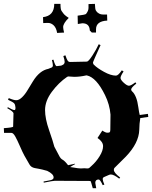

<svg xmlns="http://www.w3.org/2000/svg" viewBox="-51 -1057 800 1010"><path d="M432.1 -885.7 421.4 -896.5Q419.9 -934.6 382.3 -934.6Q377.4 -934.6 358.4 -930.7L357.4 -974.6Q396 -979 402.3 -983.9V-984.9Q414.6 -1000 414.6 -1015.6V-1035.6L448.2 -1036.6Q449.2 -1008.3 453.4 -1001.7Q457.5 -995.1 463.4 -989.7V-990.7Q473.6 -980.5 493.2 -980.5H512.2L513.2 -948.7Q454.1 -945.8 454.1 -902.8V-885.7ZM195.3 -936.5 176.3 -935.5 175.3 -966.8Q234.4 -973.6 234.4 -1036.6H267.1Q267.1 -1008.3 272.5 -1000Q277.8 -991.7 282 -986.8Q286.1 -981.9 286.9 -981Q287.6 -980 289.1 -979Q293.9 -973.6 310.5 -962.9Q281.2 -933.6 281.2 -914.6Q281.2 -905.8 286.1 -885.7L249.5 -883.8Q245.1 -910.6 231.4 -923.6Q217.8 -936.5 201.2 -936.5ZM684.1 -452.1 727.1 -458 729 -441.9 687 -436Q682.1 -407.2 681.6 -374Q679.7 -304.7 610.8 -232.9L551.3 -173.8Q547.9 -170.4 547.9 -163.1Q547.9 -148.4 581.1 -123L576.2 -117.2Q547.4 -139.2 532.2 -139.2L525.9 -138.2Q523.9 -138.2 522.9 -137.2L497.1 -126Q489.3 -123 489.3 -114.7Q489.3 -106.4 498 -85.9L489.3 -83Q475.6 -112.8 468.3 -112.8Q450.2 -112.8 450.2 -95.2Q450.2 -93.8 455.1 -66.9H437Q427.2 -105 424.3 -105L237.3 -106Q228.5 -106 179.2 -96.2L178.2 -102.1Q222.2 -109.9 222.2 -111.8Q231 -115.2 231 -124Q231 -141.6 197.3 -158.2L171.9 -165Q165 -167 152.1 -169.2Q139.2 -171.4 131.8 -172.9Q112.3 -176.8 104 -191.9L77.1 -238.8Q68.4 -254.4 54 -287.6Q39.6 -320.8 29.1 -339.4Q18.6 -357.9 9.3 -357.9H-29.8L-30.8 -382.8Q18.1 -386.2 18.1 -391.1L20 -460Q20 -469.7 -12.7 -487.8L-9.8 -493.2Q16.1 -478 24.9 -478Q31.2 -478 30.3 -492.4Q29.3 -506.8 23.4 -513.4Q17.6 -520 -8.8 -532.2L-4.9 -541Q21 -529.8 34.9 -529.8Q48.8 -529.8 64.7 -544.9Q80.6 -560.1 94 -582.8Q107.4 -605.5 122.1 -628.9Q157.2 -686 203.1 -694.8L221.2 -702.1Q227.1 -705.1 227.1 -713.6Q227.1 -722.2 222.2 -741.2L230 -743.2Q239.7 -709 247.1 -709L271 -711.9Q271.5 -711.9 281.2 -716.8Q289.1 -722.2 289.1 -731.7Q289.1 -741.2 282.2 -762.2L293 -766.1Q300.3 -744.1 305.2 -737.5Q310.1 -731 317.9 -731L406.2 -732.9Q414.6 -733.4 435.1 -764.9Q455.6 -796.4 468.3 -824.2L478 -819.8Q438 -731.9 438 -727.5Q438 -723.1 442.9 -715.8H443.8Q460.4 -698.7 496.3 -679Q532.2 -659.2 559.1 -659.2Q570.8 -659.2 589.8 -687L599.1 -681.2Q583 -657.2 583 -647.2Q583 -637.2 600.1 -621.6Q617.2 -606 627.4 -606Q637.7 -606 661.1 -624L666 -617.2Q639.2 -596.2 639.2 -586.9V-584Q640.6 -579.6 643.1 -577.1Q668.5 -555.2 676.8 -492.2Q680.7 -463.4 684.1 -452.1ZM339.8 -652.8 308.1 -654.8Q306.2 -654.8 302.2 -652.8Q257.3 -622.1 221.7 -574Q186 -525.9 186 -478Q186 -433.1 207.3 -372.1Q228.5 -311 234.9 -285.2Q252.4 -253.9 259.8 -238.3Q267.1 -222.7 278.3 -216.8Q289.6 -210.9 307.1 -188L343.3 -195.8L344.2 -193.8Q331.1 -187 317.9 -178.2Q322.3 -177.7 335 -175.8Q360.8 -170.9 375 -170.9L392.1 -171.9L408.2 -170.9Q416 -170.9 418.9 -173.8L430.2 -184.1Q455.1 -206.1 473.1 -235.4Q491.2 -264.6 491.2 -288.1Q491.2 -311.5 461.9 -331.1L487.3 -370.1Q503.9 -358.9 513.4 -358.9Q522.9 -358.9 525.9 -361.3Q529.3 -364.7 529.3 -374L530.3 -454.1Q525.9 -507.3 501.5 -556.6Q456.1 -649.4 406.2 -660.2H401.9Q369.1 -652.8 339.8 -652.8ZM640.1 -581.1Q640.1 -581.1 639.2 -584Q639.2 -582 640.1 -581.1Z"/></svg>

Font: Eater
Style: Regular
Weight: 400
Version: Version 001.002